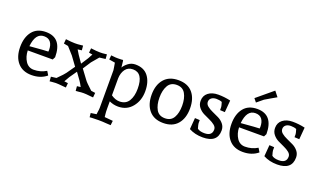

<svg xmlns="http://www.w3.org/2000/svg" viewBox="-93 -1346 3611 2162"><g transform="rotate(20 1712.0 -265.0)"><path d="M447 -50Q375 10 267 10Q159 10 99.5 -59Q40 -128 40 -245Q40 -362 95.5 -432Q151 -502 258 -502Q450 -502 450 -270L433 -237H134Q136 -163 171.5 -109Q207 -55 270 -55Q351 -55 419 -96ZM357 -312 358 -324Q358 -382 332.5 -416Q307 -450 254 -450Q151 -450 135 -288Q324 -304 357 -304Z M495 -503Q565 -494 604 -494Q643 -494 663 -497L701 -501L706 -446L658 -440Q684 -396 690 -387L749 -302L804 -387Q808 -394 818.5 -414Q829 -434 834 -442L791 -449L796 -503Q866 -494 904 -494Q942 -494 958 -497L987 -500L991 -446L919 -437Q907 -423 892.5 -405.5Q878 -388 864 -372Q850 -356 848 -353L786 -258L867 -149Q883 -125 961 -54L1011 -47L1006 9L961 5Q919 0 890 0Q861 0 834 4L797 7L792 -48L835 -53Q816 -90 799 -115L737 -201L677 -115Q674 -111 640 -51L685 -45L680 9L633 5Q588 0 556 0L512 3L484 6L480 -48L544 -56Q618 -130 630 -149L698 -246L620 -353L543 -439L490 -449Z M1031 -455 1036 -506 1067 -503Q1086 -500 1118.5 -500Q1151 -500 1160 -501L1176 -503L1182 -497L1191 -416Q1206 -445 1243.5 -474Q1281 -503 1330 -503Q1432 -503 1483.5 -435.5Q1535 -368 1535 -256.5Q1535 -145 1472 -67.5Q1409 10 1305 10Q1248 10 1198 -14V63Q1198 115 1201 136L1205 172L1305 181L1299 235L1244 232Q1200 228 1152 228Q1104 228 1072 230L1046 232L1041 183L1108 173L1112 141Q1117 113 1117 93V-357Q1117 -363 1112 -391Q1107 -419 1103 -443ZM1322 -442Q1263 -442 1231.5 -398.5Q1200 -355 1198 -290V-86Q1249 -50 1299 -50Q1375 -50 1410 -107Q1445 -164 1445 -254Q1445 -442 1322 -442Z M1846 -503Q1958 -503 2016.5 -434Q2075 -365 2075 -247Q2075 -129 2015.5 -59.5Q1956 10 1845 10Q1734 10 1674.5 -59.5Q1615 -129 1615 -246.5Q1615 -364 1674.5 -433.5Q1734 -503 1846 -503ZM1949 -103Q1981 -159 1981 -246Q1981 -333 1949 -389.5Q1917 -446 1845 -446Q1773 -446 1741 -389.5Q1709 -333 1709 -246Q1709 -159 1741 -103Q1773 -47 1845 -47Q1917 -47 1949 -103Z M2318 10Q2225 10 2153 -29L2164 -165L2222 -162V-124Q2222 -112 2236 -64Q2264 -41 2321 -41Q2412 -41 2412 -117Q2412 -146 2385.5 -167.5Q2359 -189 2322 -205.5Q2285 -222 2247.5 -240.5Q2210 -259 2183.5 -292Q2157 -325 2157 -370Q2157 -432 2202.5 -467.5Q2248 -503 2321.5 -503Q2395 -503 2469 -486L2457 -343L2399 -346V-382Q2399 -393 2385 -439Q2357 -451 2319 -451Q2281 -451 2259 -433.5Q2237 -416 2237 -387Q2237 -358 2263.5 -336.5Q2290 -315 2327.5 -298.5Q2365 -282 2403 -263.5Q2441 -245 2467.5 -212.5Q2494 -180 2494 -136Q2494 10 2318 10Z M2979 -50Q2907 10 2799 10Q2691 10 2631.5 -59Q2572 -128 2572 -245Q2572 -362 2627.5 -432Q2683 -502 2790 -502Q2982 -502 2982 -270L2965 -237H2666Q2668 -163 2703.5 -109Q2739 -55 2802 -55Q2883 -55 2951 -96ZM2889 -312 2890 -324Q2890 -382 2864.5 -416Q2839 -450 2786 -450Q2683 -450 2667 -288Q2856 -304 2889 -304ZM2908 -765 2957 -703Q2907 -675 2896 -668L2823 -625L2749 -564L2716 -605Z M3210 10Q3117 10 3045 -29L3056 -165L3114 -162V-124Q3114 -112 3128 -64Q3156 -41 3213 -41Q3304 -41 3304 -117Q3304 -146 3277.5 -167.5Q3251 -189 3214 -205.5Q3177 -222 3139.5 -240.5Q3102 -259 3075.5 -292Q3049 -325 3049 -370Q3049 -432 3094.5 -467.5Q3140 -503 3213.5 -503Q3287 -503 3361 -486L3349 -343L3291 -346V-382Q3291 -393 3277 -439Q3249 -451 3211 -451Q3173 -451 3151 -433.5Q3129 -416 3129 -387Q3129 -358 3155.5 -336.5Q3182 -315 3219.5 -298.5Q3257 -282 3295 -263.5Q3333 -245 3359.5 -212.5Q3386 -180 3386 -136Q3386 10 3210 10Z"/></g></svg>

Font: Andada
Style: Regular
Weight: 400
Designer: Carolina Giovagnoli
Foundry: Carolina Giovagnoli
Version: Version 1.002